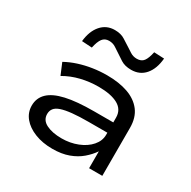

<svg xmlns="http://www.w3.org/2000/svg" viewBox="-167 -912 1077 1083"><g transform="rotate(30 371.0 -370.5)"><path d="M309 9Q245 9 194.5 -11Q144 -31 115.5 -65.5Q87 -100 87 -145Q87 -194 121 -227Q155 -260 225.5 -276Q296 -292 408 -292H551V-225H413Q349 -225 305.5 -220.5Q262 -216 235.5 -207Q209 -198 197.5 -183Q186 -168 186 -147Q186 -107 225 -87.5Q264 -68 325 -68Q380 -68 428 -87Q476 -106 504.5 -139Q533 -172 533 -211V-323Q533 -375 488 -400Q443 -425 361 -425Q303 -425 247.5 -411.5Q192 -398 144 -370L113 -444Q149 -464 191 -477.5Q233 -491 278.5 -498Q324 -505 371 -505Q449 -505 507 -484.5Q565 -464 597.5 -421.5Q630 -379 630 -312V0H544V-109V-110Q523 -79 491 -51.5Q459 -24 414 -7.5Q369 9 309 9ZM217 -597 151 -601Q158 -669 192.5 -708.5Q227 -748 281 -748Q321 -748 347 -731Q373 -714 391 -703Q404 -695 423.5 -682Q443 -669 468 -669Q497 -669 511.5 -688Q526 -707 535 -750L601 -747Q595 -678 561 -638.5Q527 -599 471 -599Q430 -599 403.5 -616Q377 -633 361 -644Q347 -653 327.5 -666Q308 -679 283 -679Q256 -679 241 -659.5Q226 -640 217 -597Z"/></g></svg>

Font: Nunito Sans 7pt Expanded
Style: Regular
Weight: 400
Width: 7
Designer: Vernon Adams
Foundry: Vernon Adams
Version: Version 3.101;gftools[0.9.27]